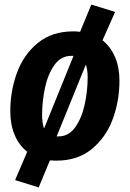

<svg xmlns="http://www.w3.org/2000/svg" viewBox="-20 -685 567 839"><path d="M502 -332Q502 -245 473 -165.5Q444 -86 382 -34.5Q320 17 226 17L198 16L149 134L46 102L99 -22Q63 -50 44 -95.5Q25 -141 25 -199Q25 -287 54 -366.5Q83 -446 145 -497Q207 -548 301 -548Q312 -548 330 -546L379 -665L483 -633L428 -509Q464 -480 483 -435Q502 -390 502 -332ZM164 -184Q164 -147 172 -125L174 -127L301 -440V-441H292Q246 -441 217.5 -400.5Q189 -360 176.5 -301Q164 -242 164 -184ZM363 -346Q363 -383 355 -402L354 -400L228 -90V-89H236Q281 -89 309.5 -130Q338 -171 350.5 -230Q363 -289 363 -346Z"/></svg>

Font: Fira Sans Condensed
Style: Bold Italic
Weight: 700
Width: 3
Italic angle: -8°
Designer: Carrois Corporate & Edenspiekermann AG
Foundry: Carrois Corporate GbR & Edenspiekermann AG
Version: Version 4.203